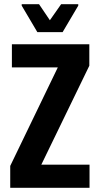

<svg xmlns="http://www.w3.org/2000/svg" viewBox="-20 -900 479 920"><path d="M29 0V-105L257 -577H37V-688H408V-585L178 -111H409V0ZM159 -746 84 -873V-880H167L219 -803L273 -880H355V-873L280 -746Z"/></svg>

Font: Saira Condensed
Style: Bold
Weight: 700
Width: 3
Designer: Hector Gatti with collaboration of the Omnibus-Type team
Foundry: Omnibus-Type
Version: Version 1.101